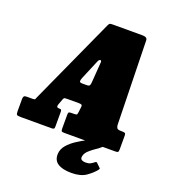

<svg xmlns="http://www.w3.org/2000/svg" viewBox="-211 -877 1077 1224"><g transform="rotate(20 327.5 -265.0)"><path d="M-40 -28.5V-110.5Q-40 -123.5 -35.5 -129.2Q-31 -135 -17 -135H25.5Q38 -135 40 -140.2Q42 -145.5 45.5 -153.5L311.5 -738.5Q317 -750 321.5 -752.5Q326 -755 343 -755H543Q575.5 -755 576 -733.5L589 -165.5Q589.5 -151.5 595.2 -143.2Q601 -135 622.5 -135H628.5Q641.5 -135 648.2 -132.5Q655 -130 655 -115.5V-22.5Q655 -7.5 651 -3.8Q647 0 632.5 0H285.5Q270.5 0 267.8 -4.8Q265 -9.5 265 -24.5V-113.5Q265 -128 268.8 -131.5Q272.5 -135 286.5 -135H303.5Q321.5 -135 323.8 -140Q326 -145 328 -159.5L332 -193.5Q333 -203.5 328 -206.8Q323 -210 308.5 -210H235Q220.5 -210 214.2 -209Q208 -208 204 -197.5L189 -156.5Q181.5 -135 201.5 -135H203.5Q215.5 -135 217.8 -130.8Q220 -126.5 220 -114.5V-18.5Q220 -6 215.5 -3Q211 0 199.5 0H-7Q-28 0 -34 -3.8Q-40 -7.5 -40 -28.5ZM329.5 -499.5 274 -367.5Q269.5 -356.5 268.5 -345.8Q267.5 -335 287.5 -335H318Q335.5 -335 338.5 -345Q341.5 -355 342 -365.5L352 -501.5Q352.5 -515 345 -515Q336 -515 329.5 -499.5ZM416 224.5Q355 224.5 323.2 203.5Q291.5 182.5 294 138.5Q296 106 318.5 79.8Q341 53.5 373.5 32.2Q406 11 439.2 -6Q472.5 -23 495.5 -36.5Q505 -42 517 -35.8Q529 -29.5 532 -26.5Q544 -15 549.2 -10.8Q554.5 -6.5 547 0.5Q532.5 13.5 510.2 28.5Q488 43.5 469 60.8Q450 78 445 98.5Q440.5 117.5 451 124.2Q461.5 131 480 131Q498.5 131 510.8 124.8Q523 118.5 532.5 110.5Q542.5 101.5 548 107L574 132Q578 135.5 577.5 138Q577 140.5 573 146Q551.5 173.5 515 199Q478.5 224.5 416 224.5Z"/></g></svg>

Font: Besley* Condensed Fatface
Style: Italic
Weight: 900
Width: 3
Italic angle: -13°
Designer: Owen Earl
Foundry: indestructible type*
Version: Version 3.000; ttfautohint (v1.8.3)